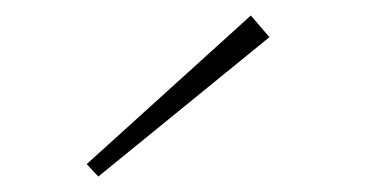

<svg xmlns="http://www.w3.org/2000/svg" viewBox="-20 -991 500 248"><path d="M107 -763 92 -779 304 -971 328 -943Z"/></svg>

Font: BioRhyme ExtraLight
Style: Regular
Weight: 250
Designer: Aoife Mooney
Foundry: Aoife Mooney Type
Version: Version 1.600;gftools[0.9.33]